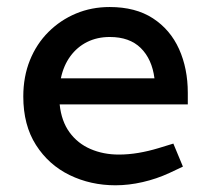

<svg xmlns="http://www.w3.org/2000/svg" viewBox="-20 -531 605 558"><path d="M315.6 7.5Q243.5 7.5 182.5 -22.1Q121.6 -51.7 84.7 -109.4Q47.7 -167.1 47.7 -250.6Q47.7 -308.2 66.9 -355.9Q86.1 -403.5 120.9 -438.2Q155.7 -472.8 200.9 -491.7Q246.2 -510.6 298.7 -510.6Q373.9 -510.6 424.4 -477.8Q474.9 -444.9 500.4 -388.4Q525.8 -331.8 525.8 -261.1V-227.5H153.4Q158.5 -178.7 182.1 -146.4Q205.6 -114.1 242.9 -98Q280.2 -81.8 325.3 -81.8Q353.4 -81.8 382.4 -86.7Q411.3 -91.6 440.7 -100.5L483.8 -113.7L511.6 -46.8L472.6 -28.4Q435 -11 394.6 -1.8Q354.2 7.5 315.6 7.5ZM156.9 -303.4H428.9Q421.7 -359.3 389.1 -391.4Q356.6 -423.5 299 -423.5Q262.7 -423.5 233.5 -409.1Q204.3 -394.6 184.4 -367.5Q164.6 -340.4 156.9 -303.4Z"/></svg>

Font: REM Medium
Style: Regular
Weight: 500
Designer: Octavio Pardo
Foundry: Ashler Design
Version: Version 1.005;gftools[0.9.28]